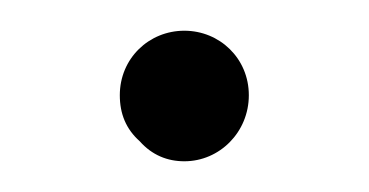

<svg xmlns="http://www.w3.org/2000/svg" viewBox="-20 -101 240 125"><path d="M71 -9C79 0 89 4 100 4C123 4 142 -15 142 -39C142 -63 123 -81 100 -81C77 -81 58 -63 58 -39C58 -27 62 -17 71 -9Z"/></svg>

Font: Montserrat Light
Style: Regular
Weight: 300
Designer: Julieta Ulanovsky
Foundry: Julieta Ulanovsky
Version: Version 7.200